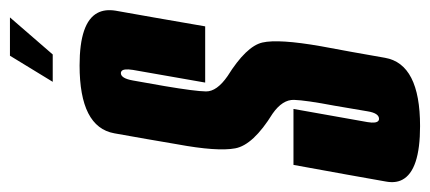

<svg xmlns="http://www.w3.org/2000/svg" viewBox="-290 -601 864 386"><g transform="rotate(-90 142.0 -408.0)"><path d="M170.5 -734 223 -820H300L225.5 -734ZM81.5 4.5Q-8 4.5 -26.5 -31.5Q-33.5 -45 -30 -64Q-18 -132.5 3.5 -250H116Q93.5 -124 89.5 -101Q86.5 -83 92.5 -79Q94 -78 96 -78Q107.5 -78 111.2 -101Q115 -124 122.5 -167.5Q133.5 -225.5 134.2 -248.8Q135 -272 106.5 -292Q43.5 -331 36.8 -367Q30 -403 45 -484Q54.5 -540.5 67 -610.2Q79.5 -680 203.5 -680Q290 -680 309 -644Q317 -629 313.5 -607.5Q300.5 -535 282 -427.5H169Q190 -548.5 194.5 -573Q197.5 -592.5 191.5 -596Q190 -597 188 -597Q177.5 -597 173.2 -572.8Q169 -548.5 162 -509.5Q151.5 -447.5 151.2 -425.8Q151 -404 182 -382.5Q242 -345 249.5 -312.5Q257 -280 242 -194.5Q231 -136.5 218.8 -66Q206.5 4.5 81.5 4.5Z"/></g></svg>

Font: Anybody UltraCondensed SemiBold
Style: Italic
Weight: 600
Width: 1
Italic angle: -10°
Designer: Tyler Finck
Foundry: Etcetera Type Company
Version: Version 1.010; ttfautohint (v1.8.3) -l 8 -r 50 -G 200 -x 14 